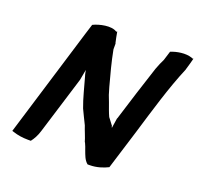

<svg xmlns="http://www.w3.org/2000/svg" viewBox="-108 -719 866 832"><g transform="rotate(20 325.5 -303.0)"><path d="M173 -533 20 -31 30 -28C48 -22 71 -18 96 -18H110C121 -32 132 -52 138 -73L220 -339L229 -388C231 -380 232 -370 235 -362C248 -317 259 -269 275 -227C286 -205 295 -184 307 -161C314 -139 326 -114 332 -92H333C338 -80 343 -70 346 -59C353 -41 359 -20 376 -6H385C418 -6 447 -16 469 -27L525 -208C559 -320 593 -438 635 -537L636 -541C642 -559 646 -577 651 -595L649 -592L641 -595C611 -605 572 -598 545 -587L532 -545C525 -531 518 -515 511 -496C484 -414 455 -323 429 -238L428 -237L421 -191L418 -196L419 -198C411 -209 403 -219 394 -231C386 -248 379 -269 371 -291C362 -313 357 -327 350 -353C336 -404 321 -460 311 -513V-540L310 -541C306 -557 303 -575 300 -591L296 -589C270 -607 216 -595 188 -581Z"/></g></svg>

Font: SolarCharger
Style: 952
Weight: 900
Designer: Mew Too
Foundry: Cannot Into Space Fonts/KineticPlasma Fonts
Version: Version 1.100